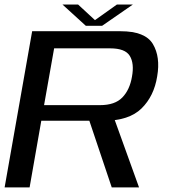

<svg xmlns="http://www.w3.org/2000/svg" viewBox="-23 -810 730 830"><path d="M-3 0H105L155.5 -288H426Q534.5 -288 588.8 -341.2Q643 -394.5 656.5 -480Q671 -564 638 -619.5Q605 -675 498.5 -675H116ZM460 0H578L461 -324.5L352.5 -320ZM167.5 -355.5 211 -601H453Q518.5 -601 538.2 -568.2Q558 -535.5 547.5 -478.5Q538 -422 506 -388.8Q474 -355.5 409.5 -355.5ZM348 -698.5H418.5L551.5 -790.5H482.5L387.5 -723L314.5 -790.5H247Z"/></svg>

Font: Anybody SemiExpanded
Style: Italic
Weight: 400
Width: 6
Italic angle: -10°
Version: Version 1.113;gftools[0.9.25]